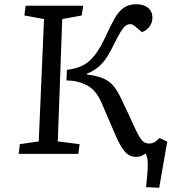

<svg xmlns="http://www.w3.org/2000/svg" viewBox="-20 -727 810 907"><path d="M296 -397Q367 -405 406 -442.5Q445 -480 478 -553Q502 -605 521 -639Q540 -673 564 -690Q588 -707 624 -707Q659 -707 679.5 -690Q700 -673 700 -643Q700 -621 687 -602.5Q674 -584 651 -575L615 -605Q605 -613 594 -613Q577 -613 562 -594Q547 -575 522 -525Q504 -487 486.5 -459.5Q469 -432 447 -412.5Q425 -393 391 -379V-375Q453 -368 487.5 -346Q522 -324 547 -272Q566 -233 580.5 -202Q595 -171 615 -127Q635 -84 648.5 -66.5Q662 -49 683 -49Q699 -49 709 -55Q719 -61 734 -75L770 -58L732 160L670 157Q676 103 677.5 72Q679 41 676.5 24.5Q674 8 667 -2Q658 5 648 9.5Q638 14 623 14Q591 14 569 -11.5Q547 -37 521 -99Q505 -135 490 -171Q475 -207 459 -243Q433 -303 389 -325Q345 -347 294 -347ZM188 -637 95 -654 101 -700H373L366 -654L274 -637L253 -59L356 -46L350 0H68L74 -46L163 -59Z"/></svg>

Font: Literata 7pt
Style: Italic
Weight: 400
Italic angle: -2°
Designer: Latin by Veronika Burian and Jose Scaglione. Greek by Irene Vlachou. Cyrillic by Vera Evstafieva
Foundry: TypeTogether
Version: Version 3.002